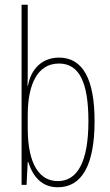

<svg xmlns="http://www.w3.org/2000/svg" viewBox="-20 -780 464 810"><path d="M97 -481V-760H71V0H92L97 -97H99C119 -34 157 10 224 10C325 10 379 -83 379 -269C379 -445 330 -537 229 -537C158 -537 110 -489 98 -418H96C97 -435 97 -459 97 -481ZM229 -512C316 -512 353 -429 353 -269C353 -96 306 -16 224 -16C149 -16 97 -83 97 -239V-294C97 -426 139 -512 229 -512Z"/></svg>

Font: Noto Sans Kannada ExtraCondensed Thin
Style: Regular
Weight: 100
Width: 2
Designer: Jelle Bosma - Monotype Design Team
Foundry: Monotype Imaging Inc.
Version: Version 2.005